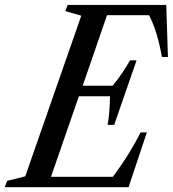

<svg xmlns="http://www.w3.org/2000/svg" viewBox="-75 -782 722 802"><path d="M-55 0 -45.5 -26.5 30.5 -45.5 264.5 -716.5 198 -735.5 207.5 -761.5H619.5L626.5 -544H601.5Q592 -596 579.2 -639Q566.5 -682 547.5 -718.5H372L270.5 -424H395.5Q417.5 -450.5 436 -478Q454.5 -505.5 468 -530H495.5L402 -260.5H374.5Q379.5 -288.5 381.8 -319.8Q384 -351 384.5 -380H254.5L138 -43.5H396.5Q432 -91 460.5 -137Q489 -183 512.5 -229H538.5L462 0Z"/></svg>

Font: Libre Caslon Condensed Medium Italic
Style: Regular
Weight: 500
Italic angle: -22.583°
Designer: Pablo Impallari, Rodrigo Fuenzalida, Katja Schimmel, Ertekin Erdin
Foundry: Pablo Impallari, Rodrigo Fuenzalida
Version: Version 2.000; ttfautohint (v1.8.4.7-5d5b);gftools[0.9.33]